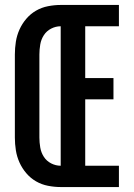

<svg xmlns="http://www.w3.org/2000/svg" viewBox="-20 -755 540 775"><path d="M225 0Q200 0 174 -5Q148 -10 125.5 -23Q103 -36 86 -56Q69 -76 58.5 -99.5Q48 -123 44 -148.5Q40 -174 40 -200V-535Q40 -561 44 -586.5Q48 -612 58.5 -635.5Q69 -659 86 -679Q103 -699 125.5 -712Q148 -725 174 -730Q200 -735 225 -735H460V-649H324V-440H438V-354H324V-86H460V0ZM225 -86V-649Q205 -649 186.5 -639.5Q168 -630 157 -613Q146 -596 142.5 -575.5Q139 -555 139 -535V-200Q139 -180 142.5 -159.5Q146 -139 157 -122Q168 -105 186.5 -95.5Q205 -86 225 -86Z"/></svg>

Font: Zed Mono Semibold
Style: Regular
Weight: 600
Monospace: yes
Designer: Belleve Invis
Foundry: Belleve Invis
Version: Version 1.0.0; ttfautohint (v1.8.4)